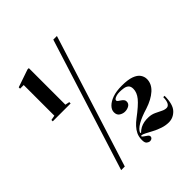

<svg xmlns="http://www.w3.org/2000/svg" viewBox="-200 -859 1010 1010"><g transform="rotate(-45 305.5 -354.0)"><path d="M50 -421V-431L77 -436V-664H50V-674L149 -708H159V-436L183 -431V-421ZM339 15Q330 15 321 8Q312 1 312 -19Q312 -44 320.5 -61.5Q329 -79 342.5 -93.5Q356 -108 372 -120Q428 -162 449.5 -188.5Q471 -215 471 -242Q471 -260 462 -268.5Q453 -277 438 -279.5Q423 -282 408 -282Q394 -282 384 -279Q374 -276 368.5 -272Q363 -268 363 -263Q363 -258 368.5 -254Q374 -250 381 -245.5Q388 -241 393.5 -235Q399 -229 399 -220Q399 -204 385.5 -196Q372 -188 355 -188Q340 -188 325.5 -197Q311 -206 311 -227Q311 -245 326.5 -261Q342 -277 370 -287Q398 -297 439 -297Q484 -297 510 -287.5Q536 -278 547 -262Q558 -246 558 -228Q558 -192 527.5 -164.5Q497 -137 445 -120Q398 -106 368.5 -89Q339 -72 332 -53L336 -50Q347 -61 360 -68Q373 -75 389 -78Q405 -81 423 -80Q444 -79 462 -70.5Q480 -62 495 -54.5Q510 -47 523 -47Q536 -47 543.5 -60.5Q551 -74 551 -100H561Q561 -37 536.5 -11Q512 15 478 15Q455 15 431 7Q407 -1 386.5 -12Q366 -23 350.5 -31Q335 -39 328 -39Q324 -39 324 -36Q324 -32 332.5 -26.5Q341 -21 349.5 -14.5Q358 -8 358 -1Q358 6 352.5 10.5Q347 15 339 15ZM123 15 356 -723H383L150 15Z"/></g></svg>

Font: Kalnia SemiBold
Style: Regular
Weight: 600
Designer: Frida Medrano
Foundry: Frida Medrano
Version: Version 1.105